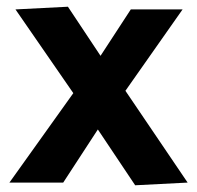

<svg xmlns="http://www.w3.org/2000/svg" viewBox="-20 -543 585 571"><path d="M382 8 271 -158 168 0H8L198 -266L26 -515L182 -523L279 -377L369 -515H523L353 -273L538 0Z"/></svg>

Font: Secular One
Style: Regular
Weight: 400
Designer: Michal Sahar
Foundry: Hagilda
Version: Version 1.002; ttfautohint (v1.8.4.7-5d5b);gftools[0.9.29]